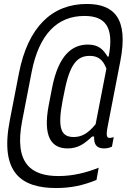

<svg xmlns="http://www.w3.org/2000/svg" viewBox="-20 -737 660 969"><path d="M243 -294.5 226.5 -209.5C194.5 -44 241 12 321.5 12C376 12 408 -13.5 445 -48H455C453.5 -12 464 12 505 12C519.5 12 533.5 9 545 3L554 -45C519 -34 512.5 -43 523.5 -99.5L587.5 -429.5C629.5 -645.5 554.5 -717 418 -717C243 -717 121 -601.5 75.5 -367L29.5 -130C-22.5 136 88.5 212 264 212C338 212 400.5 198.5 467 171L478 109.5C419 133 350.5 151.5 275.5 151.5C141.5 151.5 49 92.5 92 -127.5L139.5 -372.5C177 -565.5 270 -656.5 406 -656.5C507 -656.5 558 -606 528.5 -451.5H523C501.5 -485.5 479.5 -512 423.5 -512C346.5 -512 276 -462.5 243 -294.5ZM296 -229.5 305 -274C332.5 -416 371 -455 432.5 -455C471.5 -455 499 -439 517 -390.5L462.5 -110C422.5 -61 389.5 -45.5 352 -45.5C288 -45.5 269 -89 296 -229.5Z"/></svg>

Font: Monaspace Neon ExtraLight
Style: Italic
Weight: 200
Italic angle: -11°
Designer: Riley Cran & the Lettermatic Team
Foundry: Lettermatic
Version: Version 1.200 (Monaspace Neon)